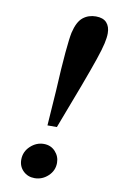

<svg xmlns="http://www.w3.org/2000/svg" viewBox="-81 -725 473 783"><g transform="rotate(10 155.5 -333.5)"><path d="M134 -208 144 -353Q149 -453 154.5 -513Q160 -573 165 -597Q176 -644 198.5 -662Q221 -680 252 -680Q282 -680 296.5 -664Q311 -648 311 -620Q311 -603 305.5 -578Q300 -553 285 -509Q270 -465 243 -392.5Q216 -320 173 -208ZM53 -52Q53 -85 77.5 -108Q102 -131 133 -131Q162 -131 180.5 -111Q199 -91 199 -64Q199 -32 175 -9.5Q151 13 119 13Q91 13 72 -5.5Q53 -24 53 -52Z"/></g></svg>

Font: Source Serif Pro SemiBold
Style: Italic
Weight: 600
Italic angle: -12°
Designer: Frank Grießhammer
Foundry: Adobe Systems Incorporated
Version: Version 3.001;hotconv 1.0.111;makeotfexe 2.5.65597